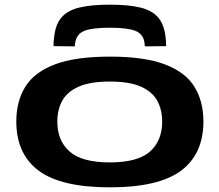

<svg xmlns="http://www.w3.org/2000/svg" viewBox="-20 -794 942 824"><path d="M50 -273Q50 -359 88.5 -421.5Q127 -484 215 -517.5Q303 -551 452 -551Q600 -551 688 -517.5Q776 -484 814.5 -421.5Q853 -359 853 -273Q853 -133 757 -61.5Q661 10 452 10Q242 10 146 -61.5Q50 -133 50 -273ZM226 -272Q226 -190 279 -143.5Q332 -97 451 -97Q571 -97 623.5 -143.5Q676 -190 676 -272Q676 -323 655 -361.5Q634 -400 585 -422Q536 -444 451 -444Q367 -444 317.5 -422Q268 -400 247 -361.5Q226 -323 226 -272ZM451 -774Q532 -774 583 -761.5Q634 -749 660 -717.5Q686 -686 691 -630Q693 -615 693 -596L602 -595Q601 -600 600.5 -604Q600 -608 600 -612Q594 -649 560 -662Q526 -675 451 -675Q377 -675 343 -662Q309 -649 303 -612Q302 -608 301.5 -604Q301 -600 301 -595L210 -596Q209 -614 212 -631Q217 -687 243 -718Q269 -749 320 -761.5Q371 -774 451 -774Z"/></svg>

Font: Georama ExtraExtended SemiBold
Style: Regular
Weight: 600
Width: 8
Designer: Jean-Baptiste Levee
Foundry: Production Type
Version: Version 1.000